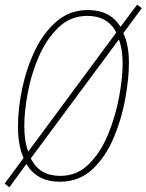

<svg xmlns="http://www.w3.org/2000/svg" viewBox="-20 -768 627 822"><path d="M84 -229Q84 -291 99 -371.5Q114 -452 146.5 -526.5Q179 -601 230.5 -650.5Q282 -700 354 -700Q441 -700 478 -629L101 -119Q84 -162 84 -229ZM112 -90 489 -599Q505 -557 505 -497Q505 -435 490 -353.5Q475 -272 443.5 -194.5Q412 -117 361 -66Q310 -15 238 -15Q148 -15 112 -90ZM93 -66Q138 10 236 10Q320 10 377 -44.5Q434 -99 468 -181Q502 -263 517 -349Q532 -435 532 -498Q532 -576 508 -626L587 -733L567 -748L496 -653Q452 -725 356 -725Q279 -725 222.5 -676.5Q166 -628 129.5 -551.5Q93 -475 75 -389Q57 -303 57 -228Q57 -144 81 -92L0 18L20 34Z"/></svg>

Font: Noto Sans Display SemiCondensed Thin
Style: Italic
Weight: 250
Width: 4
Designer: Monotype Design team
Foundry: Monotype Imaging Inc.
Version: 1.000